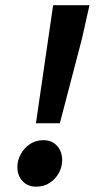

<svg xmlns="http://www.w3.org/2000/svg" viewBox="-20 -690 371 722"><path d="M115.1 -226.4 179.8 -670.4H316.5L288 -543.7L205 -226.4ZM116.1 12Q84.2 12 64.7 -8.9Q45.3 -29.9 45.3 -62.5Q45.3 -86.7 57.9 -109.9Q70.5 -133.2 92.3 -148Q114.2 -162.9 143.3 -162.9Q175.5 -162.9 194.6 -141.5Q213.8 -120.2 213.8 -88Q213.8 -63 201.7 -40.3Q189.6 -17.5 167.5 -2.7Q145.3 12 116.1 12Z"/></svg>

Font: Source Sans 3 VF
Style: Italic
Weight: 200
Italic angle: -11°
Designer: Paul D. Hunt
Foundry: Adobe Systems Incorporated
Version: Version 3.042;hotconv 1.0.118;makeotfexe 2.5.65603